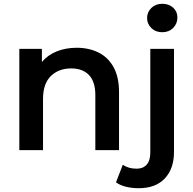

<svg xmlns="http://www.w3.org/2000/svg" viewBox="-20 -792 1020 1013"><path d="M82 0V-534H201V-465Q232 -502 279.5 -521Q327 -540 385 -540Q449 -540 499.5 -515Q550 -490 579 -438Q608 -386 608 -306V0H483V-290Q483 -361 449.5 -396Q416 -431 356 -431Q289 -431 248 -390.5Q207 -350 207 -270V0ZM712 201Q677 201 645.5 193.5Q614 186 592 170L628 77Q657 98 701 98Q735 98 754 76.5Q773 55 773 13V-534H898V10Q898 98 849.5 149.5Q801 201 712 201ZM836 -622Q801 -622 778.5 -644Q756 -666 756 -697Q756 -728 778.5 -750Q801 -772 836 -772Q871 -772 893.5 -751.5Q916 -731 916 -700Q916 -667 893.5 -644.5Q871 -622 836 -622Z"/></svg>

Font: Montserrat SemiBold
Style: Regular
Weight: 600
Designer: Julieta Ulanovsky
Foundry: Julieta Ulanovsky
Version: Version 9.000; ttfautohint (v1.8.4.7-5d5b)